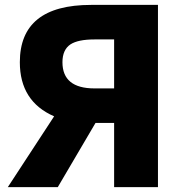

<svg xmlns="http://www.w3.org/2000/svg" viewBox="-20 -764 750 784"><path d="M446 -603H366Q299 -603 268 -583Q235 -561 235 -510Q235 -403 366 -403H446ZM625 -744V0H446V-262H370L216 0H12L201 -289Q61 -350 61 -510Q61 -744 352 -744Z"/></svg>

Font: KaiGen Gothic KR Heavy
Style: Heavy
Weight: 900
Designer: Ryoko NISHIZUKA  (kana & ideographs); Paul D. Hunt (Latin, Greek & Cyrillic); Wenlong ZHANG  (bopomofo); Sandoll Communi
Foundry: Adobe Systems Incorporated
Version: Version 1.002 March 28, 2018